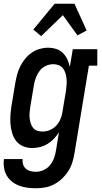

<svg xmlns="http://www.w3.org/2000/svg" viewBox="-25 -783 545 1026"><path d="M168 223Q144 223 121 220Q98 217 77 209Q56 201 39 187.5Q22 174 11 155Q0 136 -3.5 113.5Q-7 91 -4 67H96Q94 82 98.5 96Q103 110 113.5 119Q124 128 138 131.5Q152 135 167 135Q187 135 207.5 126Q228 117 242 100Q256 83 263.5 62.5Q271 42 274 22L290 -76Q278 -57 262.5 -41Q247 -25 228 -13.5Q209 -2 188 3Q167 8 146 8Q121 8 98.5 -1.5Q76 -11 61.5 -29.5Q47 -48 40 -71.5Q33 -95 31 -120Q29 -145 31 -170.5Q33 -196 37 -221L57 -341Q61 -364 67 -386Q73 -408 83.5 -429Q94 -450 109.5 -469Q125 -488 144.5 -501.5Q164 -515 186.5 -521.5Q209 -528 231 -528Q254 -528 275 -521.5Q296 -515 311 -500Q326 -485 335 -465.5Q344 -446 348 -425L364 -520H495V-432H450L373 36Q369 61 361.5 85Q354 109 340 131Q326 153 306.5 171.5Q287 190 264 202Q241 214 216.5 218.5Q192 223 168 223ZM202 -80Q221 -80 240 -87.5Q259 -95 273.5 -109.5Q288 -124 296.5 -143Q305 -162 308 -181L328 -301Q330 -317 331 -332.5Q332 -348 330.5 -363Q329 -378 324.5 -392.5Q320 -407 311.5 -418Q303 -429 289 -434.5Q275 -440 259 -440Q239 -440 219 -430.5Q199 -421 186.5 -404Q174 -387 166.5 -367Q159 -347 156 -327L136 -207Q134 -193 133 -178.5Q132 -164 133.5 -150Q135 -136 139.5 -123Q144 -110 152 -99.5Q160 -89 173.5 -84.5Q187 -80 202 -80ZM195 -590 153 -625 267 -763H373L438 -620L389 -594L311 -702Z"/></svg>

Font: Iosevka Curly Slab Semibold
Style: Italic
Weight: 600
Italic angle: -9°
Monospace: yes
Designer: Belleve Invis
Foundry: Belleve Invis
Version: Version 22.1.2; ttfautohint (v1.8.4)